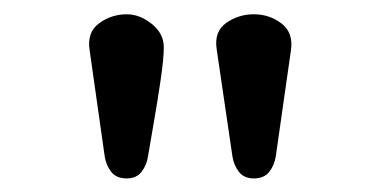

<svg xmlns="http://www.w3.org/2000/svg" viewBox="-20 -783 540 273"><path d="M340.8 -529.3Q327.1 -529.3 319.8 -538.6Q312.5 -547.9 310.5 -560.5L288.1 -712.9Q284.2 -738.3 301.8 -750.5Q319.3 -762.7 340.8 -762.7Q363.3 -762.7 380.4 -749.5Q397.5 -736.3 393.6 -710.9L372.1 -560.5Q370.1 -547.9 362.8 -538.6Q355.5 -529.3 340.8 -529.3ZM160.2 -529.3Q145.5 -529.3 138.2 -538.6Q130.9 -547.9 128.9 -560.5L107.4 -711.9Q103.5 -737.3 121.1 -750Q138.7 -762.7 160.2 -762.7Q178.7 -762.7 195.8 -749Q212.9 -735.4 212.9 -715.8Q212.9 -700.2 208.5 -669.9Q204.1 -639.6 198.7 -608.9Q193.4 -578.1 190.4 -560.5Q188.5 -547.9 181.2 -538.6Q173.8 -529.3 160.2 -529.3Z"/></svg>

Font: Kosugi Maru
Style: Regular
Weight: 400
Designer: MOTOYA
Version: Version 4.002